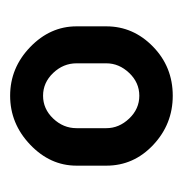

<svg xmlns="http://www.w3.org/2000/svg" viewBox="-11 -782 361 379"><g transform="rotate(90 169.5 -592.5)"><path d="M169 -753Q225 -753 266 -714.5Q307 -676 307 -622V-563Q307 -511 265.5 -471.5Q224 -432 169 -432Q114 -432 73 -471.5Q32 -511 32 -563V-622Q32 -675 72 -714Q112 -753 169 -753ZM233 -563V-622Q233 -647 214 -667Q195 -687 169 -687Q143 -687 124 -667Q105 -647 105 -622V-563Q105 -537 124 -517Q143 -497 169 -497Q195 -497 214 -517Q233 -537 233 -563Z"/></g></svg>

Font: Dosis
Style: SemiBold
Weight: 600
Designer: Edgar Tolentino, Pablo Impallari, Igino Marini
Foundry: Edgar Tolentino, Pablo Impallari, Igino Marini
Version: Version 1.007